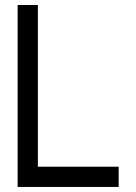

<svg xmlns="http://www.w3.org/2000/svg" viewBox="-20 -740 540 760"><path d="M129.9 -80.1H449.7V0H49.8V-720.2H129.9Z"/></svg>

Font: W95FA
Style: Regular
Weight: 400
Designer: FontsArena.com
Foundry: Alina Sava
Version: Version 1.002;Fontself Maker 3.4.0